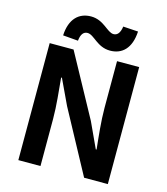

<svg xmlns="http://www.w3.org/2000/svg" viewBox="-136 -1068 1022 1173"><g transform="rotate(15 374.5 -481.5)"><path d="M91 0H231V-297C231 -382 220 -475 213 -555H218L293 -396L507 0H657V-740H517V-445C517 -361 528 -263 536 -186H531L457 -346L242 -740H91ZM458 -791C534 -791 588 -840 594 -948L499 -954C493 -911 476 -894 453 -894C412 -894 376 -963 294 -963C218 -963 163 -913 158 -807L254 -799C258 -842 275 -860 299 -860C341 -860 376 -791 458 -791Z"/></g></svg>

Font: Source Han Sans Old Style Bold
Style: Regular
Weight: 700
Designer: Ryoko NISHIZUKA (kana & ideographs); Paul D. Hunt (Latin, Greek & Cyrillic); Wenlong ZHANG (bopomofo); Sandoll Communica
Foundry: Adobe Systems Incorporated
Version: Version 1.004;PS 1.004;hotconv 1.0.81;makeotf.lib2.5.63406